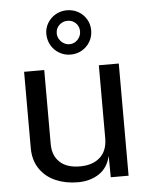

<svg xmlns="http://www.w3.org/2000/svg" viewBox="-56 -846 703 902"><g transform="rotate(-5 295.5 -395.0)"><path d="M68 -170V-529H163V-179.5Q163 -126 195.8 -94.8Q228.5 -63.5 291.5 -63.5Q351 -63.5 385.8 -94.8Q420.5 -126 420.5 -185V-529H514.5V0H430.5L429.5 -101Q416.5 -45 374.8 -17.5Q333 10 275 10Q217.5 10 170.5 -10.2Q123.5 -30.5 95.8 -71.2Q68 -112 68 -170ZM293 -590.5Q264 -590.5 239.8 -604.8Q215.5 -619 201.5 -643.5Q187.5 -668 187.5 -697.5Q187.5 -725 201.8 -748.5Q216 -772 240.2 -785.8Q264.5 -799.5 293 -799.5Q322.5 -799.5 346.8 -785.8Q371 -772 385 -748.2Q399 -724.5 399 -695.5Q399 -666.5 385 -642.5Q371 -618.5 346.8 -604.5Q322.5 -590.5 293 -590.5ZM292 -639.5Q314.5 -639.5 330.5 -656.2Q346.5 -673 346.5 -695.5Q346.5 -719 330.8 -734.5Q315 -750 292 -750Q269.5 -750 253 -734.5Q236.5 -719 236.5 -695.5Q236.5 -681 244.2 -668Q252 -655 265 -647.2Q278 -639.5 292 -639.5Z"/></g></svg>

Font: 1883 Sans
Style: Regular
Weight: 400
Designer: 1883 Sans project is a fork of Public Sans.
Version: Version 1.009